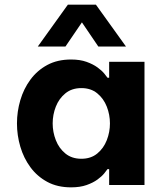

<svg xmlns="http://www.w3.org/2000/svg" viewBox="-20 -796 703 826"><path d="M285.8 -540Q324.4 -540 352.4 -529.9Q380.4 -519.8 399.1 -506.2Q417.8 -492.6 428.3 -479.9Q438.8 -467.2 442.4 -461.6H449.6V-530H601.6V0H449.6V-68.4H442.4Q438.8 -62.8 428.3 -49.9Q417.8 -37 399.1 -23.4Q380.4 -9.8 352.4 0.1Q324.4 10 285.8 10Q227 10 183.5 -13.5Q140 -37 110.9 -76.5Q81.8 -116 67.4 -165Q53 -214 53 -265Q53 -316 67.4 -365Q81.8 -414 110.9 -453.5Q140 -493 183.5 -516.5Q227 -540 285.8 -540ZM330 -417Q289 -417 261.4 -394.5Q233.8 -372 220.2 -337.3Q206.6 -302.6 206.6 -265Q206.6 -227.8 220.2 -192.9Q233.8 -158 261.4 -135.5Q289 -113 330 -113Q371 -113 398.4 -135.5Q425.8 -158 439.4 -192.9Q453 -227.8 453 -265Q453 -302.6 439.4 -337.3Q425.8 -372 398.4 -394.5Q371 -417 330 -417ZM261.6 -595.8H142.6L272 -776H392.6L522 -595.8H403L332.4 -699.8Z"/></svg>

Font: Be Vietnam Pro Variable Thin
Style: Regular
Weight: 100
Designer: Lam Bao, Tony Le, Vietanh Nguyen
Foundry: Yellow Type Foundry
Version: Version 1.002